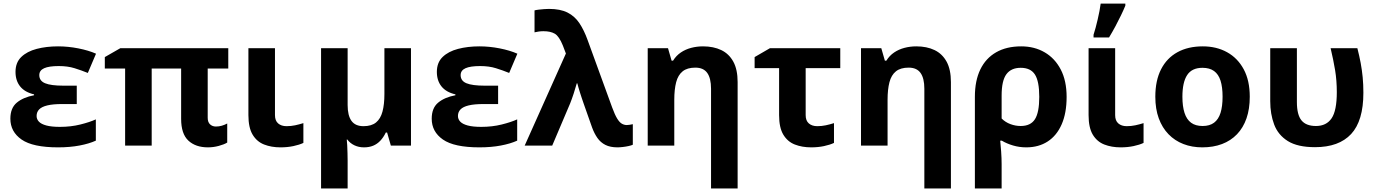

<svg xmlns="http://www.w3.org/2000/svg" viewBox="-20 -816 7714 1076"><path d="M410.2 -335.9V-232.9H328.1Q276.9 -232.9 245.4 -225.3Q213.9 -217.8 199.5 -202.9Q185.1 -188 185.1 -166Q185.1 -147.9 198 -134.3Q210.9 -120.6 239.7 -112.8Q268.6 -105 315.9 -105Q377 -105 429.9 -118.2Q482.9 -131.3 517.1 -147V-27.8Q479.5 -10.7 425.8 -0.5Q372.1 9.8 305.2 9.8Q164.1 9.8 101.1 -33.9Q38.1 -77.6 38.1 -150.9Q38.1 -210.9 74.5 -241Q110.8 -271 170.9 -282.2V-287.1Q118.7 -299.3 92.8 -331.8Q66.9 -364.3 66.9 -413.1Q66.9 -465.3 99.1 -496.6Q131.3 -527.8 185.5 -542Q239.7 -556.2 305.2 -556.2Q361.8 -556.2 418.9 -544.9Q476.1 -533.7 518.1 -515.1L472.2 -407.2Q436 -421.9 397.7 -433.8Q359.4 -445.8 309.1 -445.8Q254.4 -445.8 227.3 -433.6Q200.2 -421.4 200.2 -395Q200.2 -362.8 232.9 -349.4Q265.6 -335.9 335 -335.9Z M1189.9 -106.9Q1207.5 -106.9 1223.4 -111.6Q1239.3 -116.2 1253.4 -124V-17.1Q1235.8 -6.3 1205.8 1.7Q1175.8 9.8 1145 9.8Q1076.2 9.8 1035.6 -28.1Q995.1 -65.9 995.1 -149.9V-432.1H830.1V0H681.2V-432.1H567.4V-496.1L654.3 -545.9H1259.3V-432.1H1144V-155.8Q1144 -131.3 1157.2 -119.1Q1170.4 -106.9 1189.9 -106.9Z M1521 -545.9V-170.9Q1521 -139.6 1538.8 -124.3Q1556.6 -108.9 1585.9 -108.9Q1610.8 -108.9 1633.8 -113.8Q1656.7 -118.7 1680.2 -126V-15.1Q1657.7 -4.4 1624.3 2.7Q1590.8 9.8 1551.8 9.8Q1501 9.8 1460.2 -6.1Q1419.4 -22 1395.8 -61.3Q1372.1 -100.6 1372.1 -170.9V-545.9Z M2283.2 -545.9V0H2170.4L2149.4 -73.2H2142.1Q2128.9 -45.9 2111.3 -27.3Q2093.8 -8.8 2071.3 0.5Q2048.8 9.8 2020 9.8Q1990.2 9.8 1966.1 -1.7Q1941.9 -13.2 1926.3 -34.2H1923.3Q1924.8 -23.9 1925.8 -2.7Q1926.8 18.6 1927.5 42.2Q1928.2 65.9 1928.2 84V240.2H1779.3V-545.9H1928.2V-227.1Q1928.2 -168.5 1949.7 -138.7Q1971.2 -108.9 2017.1 -108.9Q2061.5 -108.9 2087.2 -129.6Q2112.8 -150.4 2123.5 -190.7Q2134.3 -231 2134.3 -289.1V-545.9Z M2771.5 -335.9V-232.9H2689.5Q2638.2 -232.9 2606.7 -225.3Q2575.2 -217.8 2560.8 -202.9Q2546.4 -188 2546.4 -166Q2546.4 -147.9 2559.3 -134.3Q2572.3 -120.6 2601.1 -112.8Q2629.9 -105 2677.2 -105Q2738.3 -105 2791.3 -118.2Q2844.2 -131.3 2878.4 -147V-27.8Q2840.8 -10.7 2787.1 -0.5Q2733.4 9.8 2666.5 9.8Q2525.4 9.8 2462.4 -33.9Q2399.4 -77.6 2399.4 -150.9Q2399.4 -210.9 2435.8 -241Q2472.2 -271 2532.2 -282.2V-287.1Q2480 -299.3 2454.1 -331.8Q2428.2 -364.3 2428.2 -413.1Q2428.2 -465.3 2460.4 -496.6Q2492.7 -527.8 2546.9 -542Q2601.1 -556.2 2666.5 -556.2Q2723.1 -556.2 2780.3 -544.9Q2837.4 -533.7 2879.4 -515.1L2833.5 -407.2Q2797.4 -421.9 2759 -433.8Q2720.7 -445.8 2670.4 -445.8Q2615.7 -445.8 2588.6 -433.6Q2561.5 -421.4 2561.5 -395Q2561.5 -362.8 2594.2 -349.4Q2627 -335.9 2696.3 -335.9Z M2920.4 0 3151.4 -516.1 3134.3 -561Q3113.3 -612.8 3089.4 -627Q3065.4 -641.1 3025.4 -641.1Q3011.7 -641.1 2998.5 -639.2Q2985.4 -637.2 2975.6 -634.8V-757.8Q2984.9 -760.3 2999.3 -762Q3013.7 -763.7 3029.3 -764.9Q3044.9 -766.1 3056.6 -766.1Q3120.1 -766.1 3160.6 -745.6Q3201.2 -725.1 3227.3 -685.8Q3253.4 -646.5 3273.4 -590.8L3410.6 -213.9Q3425.8 -172.4 3439 -151.1Q3452.1 -129.9 3465.3 -122.6Q3478.5 -115.2 3492.7 -115.2Q3500 -115.2 3508.8 -116.7Q3517.6 -118.2 3526.4 -120.1V-4.9Q3518.6 -1 3502.9 2.4Q3487.3 5.9 3470.2 7.8Q3453.1 9.8 3440.4 9.8Q3399.9 9.8 3372.8 -3.9Q3345.7 -17.6 3328.1 -42.7Q3310.5 -67.9 3298.3 -101.1L3251.5 -233.9Q3245.6 -250 3240.5 -265.9Q3235.4 -281.7 3230.5 -296.6Q3225.6 -311.5 3221.9 -325Q3218.3 -338.4 3215.3 -349.1H3212.4Q3205.1 -322.8 3195.1 -292Q3185.1 -261.2 3175.3 -236.8L3074.7 0Z M3919.9 -556.2Q3978.5 -556.2 4022 -535.4Q4065.4 -514.6 4089.6 -470.5Q4113.8 -426.3 4113.8 -356V240.2H3964.8V-318.8Q3964.8 -377.4 3943.6 -407.2Q3922.4 -437 3877 -437Q3831.5 -437 3805.7 -416.3Q3779.8 -395.5 3769.3 -355.2Q3758.8 -314.9 3758.8 -256.8V0H3609.9V-545.9H3723.6L3743.7 -476.1H3752Q3769.5 -504.4 3795.7 -522Q3821.8 -539.6 3853.8 -547.9Q3885.7 -556.2 3919.9 -556.2Z M4689 -545.9V-434.1H4495.1V-170.9Q4495.1 -139.6 4512.9 -124.3Q4530.8 -108.9 4560.1 -108.9Q4584.5 -108.9 4607.7 -113.8Q4630.9 -118.7 4653.8 -126V-15.1Q4631.3 -4.4 4598.1 2.7Q4564.9 9.8 4525.9 9.8Q4475.1 9.8 4434.3 -6.1Q4393.6 -22 4369.9 -61.3Q4346.2 -100.6 4346.2 -170.9V-434.1H4209V-496.1L4294.9 -545.9Z M5115.2 -556.2Q5173.8 -556.2 5217.3 -535.4Q5260.7 -514.6 5284.9 -470.5Q5309.1 -426.3 5309.1 -356V240.2H5160.2V-318.8Q5160.2 -377.4 5138.9 -407.2Q5117.7 -437 5072.3 -437Q5026.9 -437 5001 -416.3Q4975.1 -395.5 4964.6 -355.2Q4954.1 -314.9 4954.1 -256.8V0H4805.2V-545.9H4918.9L4939 -476.1H4947.3Q4964.8 -504.4 4991 -522Q5017.1 -539.6 5049.1 -547.9Q5081.1 -556.2 5115.2 -556.2Z M5957.5 -272.9Q5957.5 -182.6 5929.9 -119.4Q5902.3 -56.2 5851.6 -23.2Q5800.8 9.8 5731.4 9.8Q5692.9 9.8 5657.2 -0.7Q5621.6 -11.2 5594.2 -27.8H5585.4Q5587.9 -4.9 5590.6 33.2Q5593.3 71.3 5593.3 103V240.2H5443.4V-273.9Q5443.4 -363.8 5473.9 -426.8Q5504.4 -489.7 5562.5 -522.9Q5620.6 -556.2 5703.1 -556.2Q5776.9 -556.2 5834.2 -522.9Q5891.6 -489.7 5924.6 -426.5Q5957.5 -363.3 5957.5 -272.9ZM5700.2 -436Q5646.5 -436 5619.9 -399.9Q5593.3 -363.8 5593.3 -280.8V-151.9Q5614.3 -130.9 5642.6 -120.4Q5670.9 -109.9 5700.2 -109.9Q5755.9 -109.9 5780 -147.9Q5804.2 -186 5804.2 -272.9Q5804.2 -360.4 5780 -398.2Q5755.9 -436 5700.2 -436Z M6229.5 -545.9V-170.9Q6229.5 -139.6 6247.3 -124.3Q6265.1 -108.9 6294.4 -108.9Q6319.3 -108.9 6342.3 -113.8Q6365.2 -118.7 6388.7 -126V-15.1Q6366.2 -4.4 6332.8 2.7Q6299.3 9.8 6260.3 9.8Q6209.5 9.8 6168.7 -6.1Q6127.9 -22 6104.2 -61.3Q6080.6 -100.6 6080.6 -170.9V-545.9ZM6108.4 -606V-621.1Q6114.3 -638.7 6120.1 -660.9Q6126 -683.1 6131.6 -707Q6137.2 -731 6141.6 -753.9Q6146 -776.9 6148.4 -795.9H6286.6V-784.2Q6275.9 -758.3 6261.7 -729Q6247.6 -699.7 6231 -668.7Q6214.4 -637.7 6195.3 -606Z M6983.9 -273.9Q6983.9 -205.6 6965.6 -152.8Q6947.3 -100.1 6912.4 -63.7Q6877.4 -27.3 6828.4 -8.8Q6779.3 9.8 6717.8 9.8Q6660.2 9.8 6612.1 -8.8Q6564 -27.3 6528.6 -63.7Q6493.2 -100.1 6473.9 -152.8Q6454.6 -205.6 6454.6 -273.9Q6454.6 -364.7 6486.8 -427.7Q6519 -490.7 6578.6 -523.4Q6638.2 -556.2 6720.7 -556.2Q6797.4 -556.2 6856.7 -523.4Q6916 -490.7 6950 -427.7Q6983.9 -364.7 6983.9 -273.9ZM6606.4 -273.9Q6606.4 -220.2 6618.2 -183.6Q6629.9 -147 6654.8 -128.4Q6679.7 -109.9 6719.7 -109.9Q6759.3 -109.9 6783.9 -128.4Q6808.6 -147 6820.1 -183.6Q6831.5 -220.2 6831.5 -273.9Q6831.5 -328.1 6820.1 -364Q6808.6 -399.9 6783.7 -418Q6758.8 -436 6718.8 -436Q6659.7 -436 6633.1 -395.5Q6606.4 -355 6606.4 -273.9Z M7349.6 8.8Q7252 8.8 7197.3 -25.4Q7142.6 -59.6 7120.6 -118.2Q7098.6 -176.8 7098.6 -249V-545.9H7248V-244.1Q7248 -172.9 7273.7 -141.4Q7299.3 -109.9 7355 -109.9Q7413.1 -109.9 7442.4 -152.8Q7471.7 -195.8 7471.7 -299.8Q7471.7 -364.7 7462.2 -422.4Q7452.6 -480 7437 -545.9H7586.9Q7598.1 -502.4 7605.5 -462.9Q7612.8 -423.3 7616.7 -383.1Q7620.6 -342.8 7620.6 -295.9Q7620.6 -138.7 7552 -64.9Q7483.4 8.8 7349.6 8.8Z"/></svg>

Font: Wonky
Style: Regular
Weight: 400
Designer: Monotype Design Team
Foundry: Monotype Imaging Inc.
Version: Version 3.000